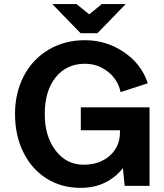

<svg xmlns="http://www.w3.org/2000/svg" viewBox="-20 -906 801 936"><path d="M394 -710Q499.5 -710 585.2 -651.1Q670.9 -592.3 700.2 -500L567.9 -457Q555.2 -517.6 506.1 -556.4Q457 -595.2 394 -595.2Q305.2 -595.2 251.7 -529.5Q198.2 -463.9 198.2 -350.1Q198.2 -241.2 251.2 -172.1Q304.2 -103 387.2 -103Q465.8 -103 515.4 -147.2Q564.9 -191.4 564.9 -261.2V-271H374V-382.8H709V0H587.9L579.1 -86.9Q546.4 -43.5 494.1 -16.8Q441.9 9.8 372.1 9.8Q279.8 9.8 207 -35.9Q134.3 -81.5 93.8 -163.8Q53.2 -246.1 53.2 -350.1Q53.2 -454.1 96.4 -536.1Q139.6 -618.2 217.5 -664.1Q295.4 -710 394 -710ZM592.8 -886.2 455.1 -744.1H373L234.9 -886.2H353L415 -835.9L476.1 -886.2Z"/></svg>

Font: LT Superior
Style: Bold
Weight: 400
Designer: Daniel Lyons
Foundry: LyonsType
Version: Version 1.000